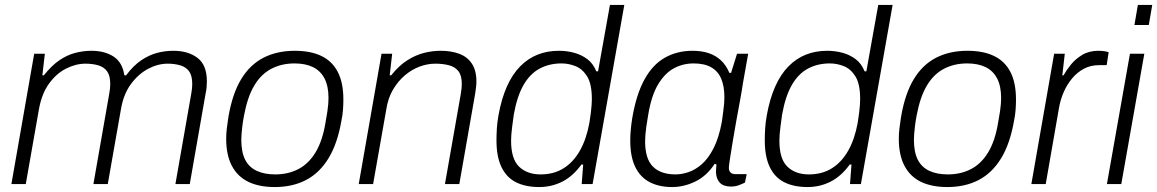

<svg xmlns="http://www.w3.org/2000/svg" viewBox="-20 -743 4671 775"><path d="M26 0 118 -526H161L151 -439H157Q189 -479 220 -500Q251 -521 283.5 -529.5Q316 -538 349 -538Q402 -538 438 -515Q474 -492 482 -439H489Q519 -479 550.5 -500Q582 -521 614 -529.5Q646 -538 680 -538Q739 -538 777 -509.5Q815 -481 815 -415Q815 -404 814 -391.5Q813 -379 810 -366L746 0H688L752 -365Q754 -376 755 -386Q756 -396 756 -404Q756 -438 743 -455.5Q730 -473 707 -479.5Q684 -486 657 -486Q617 -486 577.5 -465Q538 -444 508 -403Q478 -362 468 -301L415 0H357L421 -365Q423 -376 424 -386Q425 -396 425 -404Q425 -438 412 -455.5Q399 -473 376 -479.5Q353 -486 325 -486Q286 -486 246.5 -466Q207 -446 177.5 -405Q148 -364 137 -301L84 0Z M1089 12Q1026 12 982.5 -9Q939 -30 916 -73.5Q893 -117 893 -183Q893 -203 895.5 -224.5Q898 -246 902 -271Q918 -365 953.5 -423.5Q989 -482 1043.5 -510Q1098 -538 1170 -538Q1234 -538 1277.5 -517Q1321 -496 1343.5 -452.5Q1366 -409 1366 -341Q1366 -322 1364.5 -300.5Q1363 -279 1358 -255Q1342 -163 1306 -104Q1270 -45 1215.5 -16.5Q1161 12 1089 12ZM1091 -39Q1143 -39 1184.5 -60.5Q1226 -82 1254 -128.5Q1282 -175 1294 -249Q1299 -276 1301.5 -293.5Q1304 -311 1305 -323.5Q1306 -336 1306 -347Q1306 -396 1289.5 -427Q1273 -458 1242.5 -472.5Q1212 -487 1169 -487Q1117 -487 1075.5 -465.5Q1034 -444 1006.5 -398Q979 -352 965 -277Q960 -250 958 -232Q956 -214 955 -201.5Q954 -189 954 -179Q954 -129 969.5 -98.5Q985 -68 1016 -53.5Q1047 -39 1091 -39Z M1428 0 1520 -526H1563L1553 -439H1559Q1591 -479 1624.5 -500Q1658 -521 1691.5 -529.5Q1725 -538 1759 -538Q1801 -538 1833.5 -526Q1866 -514 1884.5 -486.5Q1903 -459 1903 -414Q1903 -403 1901.5 -390.5Q1900 -378 1898 -365L1834 0H1776L1840 -364Q1842 -376 1843 -386Q1844 -396 1844 -404Q1844 -438 1830.5 -455.5Q1817 -473 1792.5 -479.5Q1768 -486 1737 -486Q1706 -486 1674.5 -474.5Q1643 -463 1615 -439.5Q1587 -416 1566.5 -381.5Q1546 -347 1539 -300L1486 0Z M2157 12Q2101 12 2062.5 -7.5Q2024 -27 2004 -69Q1984 -111 1984 -176Q1984 -199 1985.5 -224Q1987 -249 1992 -277Q2004 -344 2026 -393.5Q2048 -443 2079.5 -475Q2111 -507 2150 -522.5Q2189 -538 2236 -538Q2268 -538 2297.5 -530Q2327 -522 2350.5 -504.5Q2374 -487 2387 -455H2394L2442 -723H2500L2372 0H2328L2334 -79H2327Q2293 -32 2250 -10Q2207 12 2157 12ZM2162 -39Q2215 -39 2254.5 -63.5Q2294 -88 2320.5 -134.5Q2347 -181 2359 -247Q2363 -271 2365 -288.5Q2367 -306 2368 -319Q2369 -332 2369 -343Q2369 -404 2350 -434.5Q2331 -465 2303 -476Q2275 -487 2247 -487Q2197 -487 2158 -466Q2119 -445 2093 -399.5Q2067 -354 2054 -281Q2050 -252 2047.5 -233Q2045 -214 2044 -200Q2043 -186 2043 -175Q2043 -101 2075.5 -70Q2108 -39 2162 -39Z M2693 12Q2640 12 2602 -8Q2564 -28 2544 -69.5Q2524 -111 2524 -176Q2524 -196 2526 -218.5Q2528 -241 2532 -266Q2548 -361 2581 -421.5Q2614 -482 2663.5 -510Q2713 -538 2775 -538Q2812 -538 2840.5 -528.5Q2869 -519 2890 -499.5Q2911 -480 2924 -449H2931L2955 -526H3000L2979 -408Q2975 -380 2967.5 -339.5Q2960 -299 2952 -255Q2944 -211 2937.5 -171Q2931 -131 2926.5 -102.5Q2922 -74 2922 -66Q2922 -53 2929 -46.5Q2936 -40 2949 -40H2994L2987 -6Q2977 -1 2962.5 4.5Q2948 10 2931 10Q2901 10 2886.5 -4.5Q2872 -19 2870 -46Q2870 -53 2870.5 -61.5Q2871 -70 2872 -79L2865 -82Q2833 -33 2787 -10.5Q2741 12 2693 12ZM2707 -39Q2731 -39 2758.5 -48Q2786 -57 2812.5 -80Q2839 -103 2860.5 -145Q2882 -187 2894 -253Q2897 -277 2899.5 -294.5Q2902 -312 2903 -325.5Q2904 -339 2904 -350Q2904 -395 2891 -425.5Q2878 -456 2850.5 -471.5Q2823 -487 2780 -487Q2737 -487 2700.5 -467.5Q2664 -448 2636.5 -402.5Q2609 -357 2596 -277Q2591 -248 2588.5 -229.5Q2586 -211 2585 -197.5Q2584 -184 2584 -172Q2584 -102 2615.5 -70.5Q2647 -39 2707 -39Z M3240 12Q3184 12 3145.5 -7.5Q3107 -27 3087 -69Q3067 -111 3067 -176Q3067 -199 3068.5 -224Q3070 -249 3075 -277Q3087 -344 3109 -393.5Q3131 -443 3162.5 -475Q3194 -507 3233 -522.5Q3272 -538 3319 -538Q3351 -538 3380.5 -530Q3410 -522 3433.5 -504.5Q3457 -487 3470 -455H3477L3525 -723H3583L3455 0H3411L3417 -79H3410Q3376 -32 3333 -10Q3290 12 3240 12ZM3245 -39Q3298 -39 3337.5 -63.5Q3377 -88 3403.5 -134.5Q3430 -181 3442 -247Q3446 -271 3448 -288.5Q3450 -306 3451 -319Q3452 -332 3452 -343Q3452 -404 3433 -434.5Q3414 -465 3386 -476Q3358 -487 3330 -487Q3280 -487 3241 -466Q3202 -445 3176 -399.5Q3150 -354 3137 -281Q3133 -252 3130.5 -233Q3128 -214 3127 -200Q3126 -186 3126 -175Q3126 -101 3158.5 -70Q3191 -39 3245 -39Z M3804 12Q3741 12 3697.5 -9Q3654 -30 3631 -73.5Q3608 -117 3608 -183Q3608 -203 3610.5 -224.5Q3613 -246 3617 -271Q3633 -365 3668.5 -423.5Q3704 -482 3758.5 -510Q3813 -538 3885 -538Q3949 -538 3992.5 -517Q4036 -496 4058.5 -452.5Q4081 -409 4081 -341Q4081 -322 4079.5 -300.5Q4078 -279 4073 -255Q4057 -163 4021 -104Q3985 -45 3930.5 -16.5Q3876 12 3804 12ZM3806 -39Q3858 -39 3899.5 -60.5Q3941 -82 3969 -128.5Q3997 -175 4009 -249Q4014 -276 4016.5 -293.5Q4019 -311 4020 -323.5Q4021 -336 4021 -347Q4021 -396 4004.5 -427Q3988 -458 3957.5 -472.5Q3927 -487 3884 -487Q3832 -487 3790.5 -465.5Q3749 -444 3721.5 -398Q3694 -352 3680 -277Q3675 -250 3673 -232Q3671 -214 3670 -201.5Q3669 -189 3669 -179Q3669 -129 3684.5 -98.5Q3700 -68 3731 -53.5Q3762 -39 3806 -39Z M4143 0 4235 -526H4278L4268 -439H4273Q4284 -459 4302.5 -482Q4321 -505 4348.5 -521.5Q4376 -538 4414 -538Q4428 -538 4439.5 -536Q4451 -534 4455 -532L4447 -480H4416Q4382 -480 4355 -465.5Q4328 -451 4307.5 -426.5Q4287 -402 4273.5 -371Q4260 -340 4254 -304L4201 0Z M4559 -642 4573 -723H4631L4617 -642ZM4448 0 4541 -526H4599L4506 0Z"/></svg>

Font: Archivo SemiBold ExtraLight
Style: Italic
Weight: 250
Italic angle: -10°
Version: Version 2.001